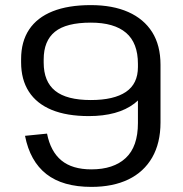

<svg xmlns="http://www.w3.org/2000/svg" viewBox="-20 -728 722 756"><path d="M612 -246.1Q612 -164.9 579.2 -107.8Q546.3 -50.8 485.4 -21.4Q424.5 7.9 339.8 7.9Q227.1 7.9 162.6 -42.6Q98.1 -93.1 78.5 -193.2L165.2 -201.9Q179.1 -131.5 221.8 -96.3Q264.5 -61.1 339.8 -61.1Q427.1 -61.1 475.1 -105.9Q523.1 -150.6 523.1 -243.5V-472.8H612ZM337.4 -707.9Q423.7 -707.9 485 -680.7Q546.3 -653.5 579.2 -601.5Q612 -549.4 612 -472.8L574.1 -461.8Q574.1 -369.9 509.2 -320.4Q444.3 -270.9 329.5 -270.9Q243.2 -270.9 183.7 -295.3Q124.3 -319.8 93.7 -367.2Q63.1 -414.5 63.1 -482.7V-495.1Q63.1 -564.2 94.6 -611.6Q126.1 -659 187.4 -683.5Q248.6 -707.9 337.4 -707.9ZM337.6 -638.9Q240.6 -638.9 196.3 -603Q152 -567.2 152 -494V-481.5Q152 -406.9 197.2 -370.5Q242.3 -334.1 337.6 -334.1Q428.4 -334.1 475.8 -366.1Q523.1 -398.1 523.1 -463.9V-476.5Q523.1 -559 476.3 -598.9Q429.4 -638.9 337.6 -638.9Z"/></svg>

Font: Pathway Extreme 8pt Thin
Style: Regular
Weight: 100
Version: Version 1.001;gftools[0.9.26]